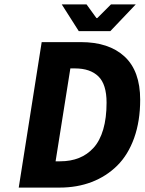

<svg xmlns="http://www.w3.org/2000/svg" viewBox="-20 -850 655 870"><path d="M336.9 -709 259.8 -830.1H372.1L417 -768.1H420.9L482.9 -830.1H595.2L480 -709ZM64.9 0 168.9 -659.2H346.2Q473.6 -659.2 544.4 -593.8Q615.2 -528.3 615.2 -397.9Q615.2 -301.3 587.9 -224.9Q560.5 -148.4 511.2 -99.6Q461.9 -50.8 395.8 -25.4Q329.6 0 250 0ZM231.9 -119.1H252.9Q300.3 -119.1 338.1 -134.3Q376 -149.4 404.3 -180.7Q432.6 -211.9 447.8 -263.7Q462.9 -315.4 462.9 -384.8Q462.9 -467.8 425.8 -503.9Q388.7 -540 319.8 -540H298.8Z"/></svg>

Font: Office Code Pro Bold Italic
Style: Regular
Weight: 700
Italic angle: -9°
Designer: Nathan Rutzky & Paul D. Hunt
Foundry: Adobe Systems Incorporated
Version: Version 1.004;PS 001.004;hotconv 1.0.70;makeotf.lib2.5.58329